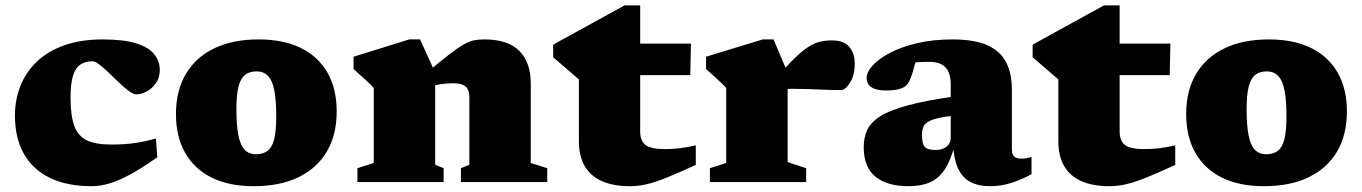

<svg xmlns="http://www.w3.org/2000/svg" viewBox="-20 -658 4923 694"><path d="M351 -515.5Q427.5 -515.5 472.5 -501.2Q517.5 -487 537.5 -462Q557.5 -437 557.5 -404.5Q557.5 -377.5 543.8 -357.8Q530 -338 510.5 -327.5Q491 -317 473 -317Q462 -317 445.5 -329.2Q429 -341.5 410.5 -359.2Q392 -377 373.5 -394.8Q355 -412.5 339.5 -424.5Q324 -436.5 313.5 -436.5Q289 -436.5 271.2 -425.2Q253.5 -414 244.2 -385.2Q235 -356.5 235 -304Q235 -238.5 249 -201.8Q263 -165 295.2 -150.2Q327.5 -135.5 382 -135.5Q430 -135.5 467.8 -141Q505.5 -146.5 543.5 -157.5L548.5 -89.5Q492 -49.5 449.5 -26.8Q407 -4 374 5.5Q341 15 311 15Q222.5 15 160.5 -15Q98.5 -45 66.2 -102.2Q34 -159.5 34 -240.5Q34 -298 54 -348Q74 -398 113.8 -435.8Q153.5 -473.5 213 -494.5Q272.5 -515.5 351 -515.5Z M905.5 -100.5Q931.5 -100.5 947.8 -113.2Q964 -126 971.2 -155.8Q978.5 -185.5 978.5 -236.5Q978.5 -295.5 971.5 -331.2Q964.5 -367 948.8 -383.5Q933 -400 907.5 -400Q881.5 -400 865.5 -387.2Q849.5 -374.5 842 -344.8Q834.5 -315 834.5 -264Q834.5 -205.5 841.5 -169.5Q848.5 -133.5 864 -117Q879.5 -100.5 905.5 -100.5ZM897.5 15Q808 15 745.2 -16Q682.5 -47 649.2 -105.5Q616 -164 616 -246Q616 -330 651.8 -390.5Q687.5 -451 754.2 -483.2Q821 -515.5 915 -515.5Q1005 -515.5 1067.8 -484.5Q1130.5 -453.5 1163.8 -395.2Q1197 -337 1197 -255Q1197 -170.5 1161.2 -110Q1125.5 -49.5 1058.5 -17.2Q991.5 15 897.5 15Z M1553 -395V-62.5L1583.5 -50V0H1272V-50L1331 -69V-340Q1321.5 -351 1304.8 -366.2Q1288 -381.5 1258 -408.5V-453L1459 -515.5H1498.5ZM1646 -50 1676.5 -62.5V-306.5Q1676.5 -323.5 1671 -334.8Q1665.5 -346 1652.8 -351.5Q1640 -357 1617 -357Q1597 -357 1575 -354Q1553 -351 1531.5 -345L1518.5 -392Q1571 -436 1603.8 -461.2Q1636.5 -486.5 1657.2 -498Q1678 -509.5 1694.5 -512.5Q1711 -515.5 1731 -515.5Q1816 -515.5 1857.2 -474Q1898.5 -432.5 1898.5 -356V-69L1958 -50V0H1646Z M2294 -184Q2294 -148.5 2313.5 -133.8Q2333 -119 2384.5 -119Q2407.5 -119 2434.8 -122Q2462 -125 2495 -132.5V-62Q2431.5 -32.5 2389.5 -15.8Q2347.5 1 2317 8Q2286.5 15 2257 15Q2197.5 15 2156.2 -3Q2115 -21 2093.8 -57.2Q2072.5 -93.5 2072.5 -148V-371L1979.5 -451V-496Q1988 -501.5 2009.2 -513Q2030.5 -524.5 2059.2 -540.5Q2088 -556.5 2120.2 -574Q2152.5 -591.5 2182.8 -608.5Q2213 -625.5 2237.5 -638.5H2294V-490ZM2202.5 -386.5 2204.5 -500.5H2477.5L2475 -386.5Z M2986.5 -512Q3031 -512 3050.2 -488.2Q3069.5 -464.5 3069.5 -428Q3069.5 -386 3052.5 -359.2Q3035.5 -332.5 3020 -332.5Q2986 -332.5 2958 -333.8Q2930 -335 2902.8 -336Q2875.5 -337 2844 -337Q2828 -337 2818.2 -335.8Q2808.5 -334.5 2800.2 -330.5Q2792 -326.5 2780 -318.5L2764.5 -352.5Q2809 -404 2840 -435.5Q2871 -467 2894.5 -483.5Q2918 -500 2939.5 -506Q2961 -512 2986.5 -512ZM2827 -395V-72L2894 -50V0H2546V-50L2605 -69V-340Q2598 -348 2587.2 -358.2Q2576.5 -368.5 2562.8 -381Q2549 -393.5 2532 -408.5V-453L2737 -515.5H2776Z M3433.5 -310V-240.5Q3394 -236.5 3370 -230.8Q3346 -225 3333.5 -217Q3321 -209 3316.8 -197.5Q3312.5 -186 3312.5 -170Q3312.5 -139.5 3322 -127.8Q3331.5 -116 3361 -116Q3378.5 -116 3390.8 -121.5Q3403 -127 3409.8 -137Q3416.5 -147 3416.5 -160V-353.5Q3416.5 -394 3398 -414.2Q3379.5 -434.5 3337.5 -434.5Q3313 -434.5 3298.2 -433.2Q3283.5 -432 3273.5 -430L3297.5 -473Q3293 -449.5 3288.2 -430.5Q3283.5 -411.5 3278.8 -396.2Q3274 -381 3268 -367.5Q3259.5 -347 3239.2 -339Q3219 -331 3182.5 -331Q3146.5 -331 3129.5 -343Q3112.5 -355 3112.5 -375.5Q3112.5 -398 3135 -422.2Q3157.5 -446.5 3198.5 -467.8Q3239.5 -489 3296.2 -502.2Q3353 -515.5 3422 -515.5Q3503 -515.5 3550 -494Q3597 -472.5 3617.2 -432Q3637.5 -391.5 3637.5 -334.5V-120Q3637.5 -106.5 3641.2 -98.8Q3645 -91 3652.5 -87.8Q3660 -84.5 3671.5 -84.5Q3679 -84.5 3687.8 -85.8Q3696.5 -87 3708.5 -90.5V-28.5Q3676.5 -10.5 3638.2 2.2Q3600 15 3559.5 15Q3516 15 3487.2 -0.5Q3458.5 -16 3443.2 -48.5Q3428 -81 3425 -132L3432 -138Q3417 -79 3395 -45.8Q3373 -12.5 3341 1.2Q3309 15 3263.5 15Q3186.5 15 3144.2 -19.5Q3102 -54 3102 -126Q3102 -161 3114.8 -188.5Q3127.5 -216 3162.2 -238Q3197 -260 3262.5 -277.5Q3328 -295 3433.5 -310Z M4027 -184Q4027 -148.5 4046.5 -133.8Q4066 -119 4117.5 -119Q4140.5 -119 4167.8 -122Q4195 -125 4228 -132.5V-62Q4164.5 -32.5 4122.5 -15.8Q4080.5 1 4050 8Q4019.5 15 3990 15Q3930.5 15 3889.2 -3Q3848 -21 3826.8 -57.2Q3805.5 -93.5 3805.5 -148V-371L3712.5 -451V-496Q3721 -501.5 3742.2 -513Q3763.5 -524.5 3792.2 -540.5Q3821 -556.5 3853.2 -574Q3885.5 -591.5 3915.8 -608.5Q3946 -625.5 3970.5 -638.5H4027V-490ZM3935.5 -386.5 3937.5 -500.5H4210.5L4208 -386.5Z M4557 -100.5Q4583 -100.5 4599.2 -113.2Q4615.5 -126 4622.8 -155.8Q4630 -185.5 4630 -236.5Q4630 -295.5 4623 -331.2Q4616 -367 4600.2 -383.5Q4584.5 -400 4559 -400Q4533 -400 4517 -387.2Q4501 -374.5 4493.5 -344.8Q4486 -315 4486 -264Q4486 -205.5 4493 -169.5Q4500 -133.5 4515.5 -117Q4531 -100.5 4557 -100.5ZM4549 15Q4459.5 15 4396.8 -16Q4334 -47 4300.8 -105.5Q4267.5 -164 4267.5 -246Q4267.5 -330 4303.2 -390.5Q4339 -451 4405.8 -483.2Q4472.5 -515.5 4566.5 -515.5Q4656.5 -515.5 4719.2 -484.5Q4782 -453.5 4815.2 -395.2Q4848.5 -337 4848.5 -255Q4848.5 -170.5 4812.8 -110Q4777 -49.5 4710 -17.2Q4643 15 4549 15Z"/></svg>

Font: Newsreader 9pt ExtraBold
Style: Regular
Weight: 800
Designer: Hugues Gentile
Foundry: Production Type
Version: Version 1.003